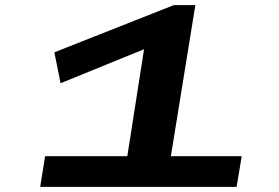

<svg xmlns="http://www.w3.org/2000/svg" viewBox="-20 -725 1083 745"><path d="M136 0 155 -119H474L539 -534L215 -402L191 -522L654 -705H738L643 -119H918L898 0Z"/></svg>

Font: Georama ExtraExtended SemiBold
Style: Italic
Weight: 600
Width: 8
Italic angle: -9°
Designer: Jean-Baptiste Levee
Foundry: Production Type
Version: Version 1.000